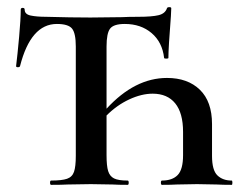

<svg xmlns="http://www.w3.org/2000/svg" viewBox="-20 -517 684 537"><path d="M628 0Q603 0 586 -1L531 -2L475 -1Q459 0 433 0Q430 0 430 -6Q430 -12 433 -12Q462 -12 477 -27.5Q492 -43 492 -83V-148Q492 -201 470 -228Q448 -255 407 -255Q376 -255 341.5 -239Q307 -223 278 -194V-83Q278 -53 282.5 -38.5Q287 -24 299 -18Q311 -12 337 -12Q340 -12 340 -6Q340 0 337 0Q310 0 295 -1L234 -2L170 -1Q153 0 123 0Q120 0 120 -6Q120 -12 123 -12Q153 -12 167.5 -17Q182 -22 187 -36.5Q192 -51 192 -81V-387Q192 -424 181.5 -437Q171 -450 139 -450Q66 -450 36 -332Q35 -329 30 -329Q25 -329 25 -332Q29 -364 33.5 -414Q38 -464 38 -490Q38 -495 43.5 -495Q49 -495 49 -490Q49 -477 66 -473.5Q83 -470 109 -470Q179 -468 233 -468L321 -469Q338 -470 366 -470Q405 -470 423.5 -474.5Q442 -479 447 -494Q448 -497 453.5 -497Q459 -497 459 -494L458 -472Q451 -383 451 -355Q451 -353 445 -353Q439 -353 439 -355Q434 -399 404 -424.5Q374 -450 329 -450Q298 -450 288 -437Q278 -424 278 -387V-213Q357 -299 447 -299Q505 -299 539 -266Q573 -233 573 -170V-81Q573 -41 588 -26.5Q603 -12 628 -12Q630 -12 630 -6Q630 0 628 0Z"/></svg>

Font: Cormorant SC SemiBold
Style: Regular
Weight: 600
Designer: Christian Thalmann (Catharsis Fonts)
Version: Version 3.000